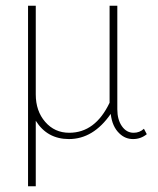

<svg xmlns="http://www.w3.org/2000/svg" viewBox="-20 -474 553 671"><path d="M105 177H78V-454H105V-144Q105 -86 138 -48Q171 -10 222 -10Q313 -10 363 -115V-454H390V-92Q390 -56 406 -33Q422 -10 447 -10Q468 -10 483 -24L493 -5Q472 12 445 12Q418 12 398 -7Q372 -31 367 -76Q306 12 221 12Q145 12 105 -52Z"/></svg>

Font: Tajawal ExtraLight
Style: Regular
Weight: 275
Designer: Boutros Fonts
Foundry: Created by Boutros International 2017
Version: Version 1.700